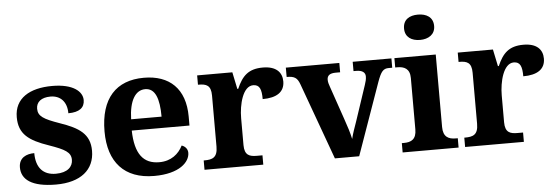

<svg xmlns="http://www.w3.org/2000/svg" viewBox="-50 -923 3157 1087"><g transform="rotate(-5 1528.5 -380.0)"><path d="M229 10C369 10 448 -55 448 -163C448 -259 387 -297 280 -334C189 -366 159 -384 159 -427C159 -465 188 -489 240 -489C296 -489 333 -452 333 -386C396 -386 426 -410 426 -453C426 -501 375 -548 255 -548C126 -548 40 -496 40 -389C40 -293 95 -253 209 -214C297 -183 330 -165 330 -122C330 -83 300 -51 233 -51C160 -51 121 -96 121 -178C77 -178 33 -160 33 -104C33 -36 90 10 229 10Z M787 10C931 10 990 -52 990 -104C990 -126 975 -142 956 -148C933 -102 890 -65 822 -65C732 -65 685 -123 682 -257H1010V-308C1010 -467 921 -549 776 -549C618 -549 528 -453 528 -265C528 -91 617 10 787 10ZM857 -321H684C687 -427 722 -484 778 -484C835 -484 857 -423 857 -321Z M1073 0H1407V-53H1375C1335 -53 1305 -61 1305 -120V-273C1305 -350 1330 -453 1389 -453C1426 -453 1436 -425 1436 -370C1515 -370 1561 -399 1561 -460C1561 -511 1528 -548 1452 -548C1370 -548 1334 -511 1303 -440H1298L1278 -536H1078V-483H1081C1125 -483 1152 -474 1152 -415V-125C1152 -62 1122 -53 1077 -53H1073Z M1656 -435 1814 0H1952L2097 -410C2118 -468 2131 -483 2162 -483H2182V-536H1962V-483H1977C2013 -483 2029 -469 2029 -447C2029 -431 2025 -417 2019 -399L1952 -198C1941 -167 1927 -128 1921 -101C1914 -134 1901 -176 1886 -218L1821 -407C1816 -421 1812 -433 1812 -447C1812 -471 1827 -483 1861 -483H1886V-536H1582V-483C1626 -483 1642 -473 1656 -435Z M2353 -626C2400 -626 2439 -649 2439 -698C2439 -749 2400 -770 2353 -770C2305 -770 2268 -749 2268 -698C2268 -649 2305 -626 2353 -626ZM2199 0H2517V-53H2505C2465 -53 2434 -67 2434 -124V-536H2199V-483H2211C2250 -483 2282 -469 2282 -416V-124C2282 -67 2252 -53 2211 -53H2199Z M2554 0H2888V-53H2856C2816 -53 2786 -61 2786 -120V-273C2786 -350 2811 -453 2870 -453C2907 -453 2917 -425 2917 -370C2996 -370 3042 -399 3042 -460C3042 -511 3009 -548 2933 -548C2851 -548 2815 -511 2784 -440H2779L2759 -536H2559V-483H2562C2606 -483 2633 -474 2633 -415V-125C2633 -62 2603 -53 2558 -53H2554Z"/></g></svg>

Font: Noto Serif Lao
Style: Bold
Weight: 700
Designer: Monotype Design Team
Foundry: Monotype Imaging Inc.
Version: Version 2.003